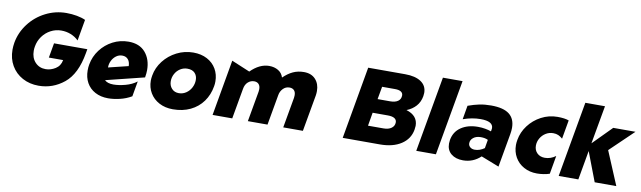

<svg xmlns="http://www.w3.org/2000/svg" viewBox="-42 -1270 6107 1828"><g transform="rotate(10 3011.0 -356.5)"><path d="M387 -153Q325 -153 285.5 -195.5Q246 -238 246 -306Q246 -329 250 -349Q259 -402 290.5 -446Q322 -490 370 -515.5Q418 -541 472 -541Q521 -541 564 -524Q607 -507 640 -475L676 -680Q642 -696 592.5 -705Q543 -714 492 -714Q385 -714 290.5 -666Q196 -618 132.5 -534.5Q69 -451 51 -350Q45 -314 45 -281Q45 -195 84 -128Q123 -61 192 -23.5Q261 14 348 14Q485 14 594 -74.5Q703 -163 739 -369L746 -409H424L399 -267H537Q527 -210 481.5 -181.5Q436 -153 387 -153Z M1048 -121Q991 -121 963 -148L1334 -240Q1341 -282 1341 -311Q1341 -415 1284.5 -481.5Q1228 -548 1121 -548Q1040 -548 969.5 -511.5Q899 -475 851 -411.5Q803 -348 789 -269Q784 -244 784 -211Q784 -144 812.5 -92.5Q841 -41 895 -12Q949 17 1021 17Q1072 17 1132.5 3Q1193 -11 1246 -42L1272 -190Q1227 -155 1163 -138Q1099 -121 1048 -121ZM1085 -407Q1120 -407 1140.5 -384Q1161 -361 1162 -319L970 -272V-275Q970 -306 984.5 -336.5Q999 -367 1025.5 -387Q1052 -407 1085 -407Z M1996 -272Q2000 -293 2000 -318Q2000 -385 1969 -438.5Q1938 -492 1880.5 -522.5Q1823 -553 1747 -553Q1662 -553 1587 -515Q1512 -477 1461.5 -412Q1411 -347 1398 -270Q1393 -242 1393 -220Q1393 -154 1424.5 -101Q1456 -48 1513.5 -17.5Q1571 13 1646 13Q1741 13 1815 -22.5Q1889 -58 1935.5 -122.5Q1982 -187 1996 -272ZM1814 -299Q1814 -261 1796 -226Q1778 -191 1746 -169.5Q1714 -148 1676 -148Q1633 -148 1607 -176.5Q1581 -205 1581 -248Q1581 -285 1599 -318.5Q1617 -352 1648.5 -372Q1680 -392 1717 -392Q1765 -392 1789.5 -366Q1814 -340 1814 -299Z M2902 0 2965 -355Q2968 -376 2968 -396Q2968 -465 2928 -509Q2888 -553 2816 -553Q2758 -553 2710.5 -531Q2663 -509 2618 -465Q2605 -508 2567.5 -530.5Q2530 -553 2480 -553Q2387 -553 2301 -467L2124 -541L2029 0H2219L2271 -294Q2278 -337 2304 -360.5Q2330 -384 2364 -384Q2392 -384 2408 -367Q2424 -350 2424 -318Q2424 -312 2422 -294L2370 0H2560L2612 -294Q2618 -331 2643.5 -357.5Q2669 -384 2706 -384Q2734 -384 2750 -367.5Q2766 -351 2766 -319Q2766 -312 2764 -294L2712 0Z M3287 0H3646Q3772 0 3851.5 -52Q3931 -104 3947 -195Q3951 -221 3951 -233Q3951 -332 3839 -366Q3893 -387 3928.5 -426.5Q3964 -466 3974 -524Q3977 -541 3977 -556Q3977 -625 3921.5 -662.5Q3866 -700 3767 -700H3410ZM3572 -544H3697Q3735 -544 3754.5 -531.5Q3774 -519 3774 -496Q3774 -460 3747 -440.5Q3720 -421 3671 -421H3550ZM3526 -285H3673Q3716 -285 3737.5 -271.5Q3759 -258 3759 -233Q3759 -198 3730.5 -177Q3702 -156 3653 -156H3504Z M4317 -730H4127L3998 0H4188Z M4544 -107Q4517 -107 4499.5 -121.5Q4482 -136 4482 -159Q4482 -191 4509.5 -213Q4537 -235 4582 -235Q4623 -235 4651 -221L4637 -139Q4592 -107 4544 -107ZM4858 -373Q4858 -461 4801.5 -505Q4745 -549 4626 -549Q4564 -549 4513 -538.5Q4462 -528 4404 -507L4381 -373Q4467 -404 4550 -404Q4671 -404 4671 -337Q4671 -327 4668 -315L4666 -306Q4642 -315 4608.5 -321Q4575 -327 4538 -327Q4441 -327 4375.5 -283Q4310 -239 4296 -157Q4293 -139 4293 -123Q4293 -59 4336.5 -23.5Q4380 12 4451 12Q4548 12 4621 -56L4795 12L4852 -311Q4858 -344 4858 -373Z M5267 -552Q5184 -552 5111 -513.5Q5038 -475 4989.5 -410.5Q4941 -346 4928 -270Q4923 -242 4923 -220Q4923 -154 4953.5 -101Q4984 -48 5039.5 -17.5Q5095 13 5166 13Q5196 13 5229 8Q5262 3 5288 -6L5319 -183Q5270 -147 5214 -147Q5168 -147 5139.5 -175Q5111 -203 5111 -247Q5111 -285 5130.5 -318.5Q5150 -352 5182.5 -372Q5215 -392 5254 -392Q5282 -392 5303.5 -382.5Q5325 -373 5345 -355L5377 -537Q5337 -552 5267 -552Z M5694 -730H5504L5375 0H5565L5615 -283L5723 0H5932L5796 -324L6022 -541H5807L5628 -360Z"/></g></svg>

Font: Geom Black
Style: Bold Italic
Weight: 900
Italic angle: -10°
Version: Version 1.102